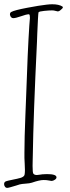

<svg xmlns="http://www.w3.org/2000/svg" viewBox="-45 -744 335 918"><path d="M177.2 -721.7Q193.8 -723.6 204.6 -723.6Q236.3 -723.6 253.4 -712.9Q254.4 -711.9 254.9 -710.9Q255.4 -710 255.4 -709.2Q255.4 -708.5 255.4 -707.5Q255.4 -706.5 254.6 -705.8Q253.9 -705.1 253.4 -704.3Q252.9 -703.6 252 -702.6Q251 -701.7 250.5 -701.2Q250 -700.7 248.8 -699.7Q247.6 -698.7 247.1 -698.2Q238.3 -689.5 231 -689.5Q228.5 -689.5 220.5 -691.9Q212.4 -694.3 204.6 -694.3H203.1Q189.5 -694.3 165.8 -691.9Q142.1 -689.5 139.2 -685.1Q138.2 -683.6 136.5 -653.1Q134.8 -622.6 133.3 -585.2Q131.8 -547.9 131.8 -543.9Q114.7 -192.4 111.8 1Q111.8 3.4 111.3 21Q110.8 38.6 110.8 49.3Q110.8 81.1 114.3 85.9Q119.1 92.8 131.3 92.8Q136.7 92.8 146 91.1Q155.3 89.4 157.7 89.4Q166.5 88.4 179.7 88.4Q225.1 88.4 225.1 104Q225.1 110.4 216.8 115.7Q208.5 121.1 201.2 121.1Q197.8 121.1 189.5 119.1Q181.2 117.2 176.8 117.2Q171.9 116.7 163.6 116.7Q144 116.7 107.4 129.4Q97.2 132.8 77.9 134Q58.6 135.3 49.3 137.7Q47.9 138.2 32.2 143.1Q16.6 147.9 5.1 151.1Q-6.3 154.3 -10.7 154.3Q-17.1 154.3 -21.2 148.7Q-25.4 143.1 -25.4 136.2Q-25.4 127.9 -19 124Q-15.6 122.1 -4.2 119.4Q7.3 116.7 21 114Q34.7 111.3 38.1 110.4Q39.1 109.9 43.5 108.9Q47.9 107.9 49.8 107.4Q51.8 106.9 55.7 105.7Q59.6 104.5 61.8 103Q64 101.6 66.7 99.9Q69.3 98.1 70.8 95.5Q72.3 92.8 72.8 89.8Q74.2 81.1 74.2 68.8Q74.2 57.6 73 36.6Q71.8 15.6 71.8 11.2V-14.2Q71.8 -53.2 73 -94.5Q74.2 -135.7 76.4 -193.1Q78.6 -250.5 79.6 -273.4Q87.4 -505.9 95.2 -622.1Q98.1 -651.4 98.1 -658.7Q98.1 -673.8 94.2 -675.3Q93.3 -675.8 90.3 -675.8Q83 -675.8 56.2 -666.5Q29.3 -657.2 19 -657.2Q12.7 -657.2 9.8 -660.2Q4.4 -664.6 2.9 -672.4Q1.5 -680.2 6.3 -685.1L9.3 -687Q24.4 -695.3 85 -706.8Q145.5 -718.3 177.2 -721.7Z"/></svg>

Font: Sintesa 3
Style: 3
Weight: 400
Version: Version 001.000